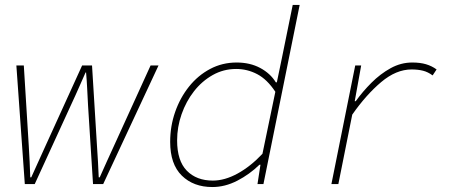

<svg xmlns="http://www.w3.org/2000/svg" viewBox="-20 -742 1840 774"><path d="M80 0 46 -478H76L96 -154Q98 -121 99.5 -90Q101 -59 102 -27H106Q120 -58 134 -89Q148 -120 163 -153L311 -478H351L371 -153Q373 -120 375 -89.5Q377 -59 378 -27H382Q396 -59 410 -89.5Q424 -120 439 -153L587 -478H619L396 0H355L335 -316Q333 -351 331.5 -383.5Q330 -416 327 -450H325Q315 -427 304.5 -403.5Q294 -380 284 -357.5Q274 -335 264 -314L120 0Z M836 12Q760 12 713 -34Q666 -80 666 -170Q666 -233 686 -290.5Q706 -348 742 -393Q778 -438 827 -464Q876 -490 934 -490Q988 -490 1029 -468Q1070 -446 1092 -410H1096L1116 -506L1160 -722H1188L1042 0H1018L1030 -78H1026Q986 -39 936.5 -13.5Q887 12 836 12ZM838 -14Q886 -14 938 -42.5Q990 -71 1038 -122L1090 -372Q1057 -422 1017 -443Q977 -464 932 -464Q881 -464 837.5 -439.5Q794 -415 762 -374Q730 -333 712 -281.5Q694 -230 694 -176Q694 -94 733 -54Q772 -14 838 -14Z M1316 0 1412 -478H1436L1410 -334H1414Q1442 -373 1477.5 -408.5Q1513 -444 1554.5 -467Q1596 -490 1642 -490Q1674 -490 1697.5 -483Q1721 -476 1740 -462L1724 -438Q1705 -452 1685 -457Q1665 -462 1639 -462Q1577 -462 1516.5 -411Q1456 -360 1400 -280L1344 0Z"/></svg>

Font: Source Code Pro ExtraLight ExtraLight
Style: Italic
Weight: 250
Italic angle: -11°
Monospace: yes
Version: Version 1.016;hotconv 1.0.116;makeotfexe 2.5.65601